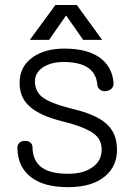

<svg xmlns="http://www.w3.org/2000/svg" viewBox="-20 -734 540 770"><path d="M238.3 -539.1Q159.2 -539.1 110.4 -503.9Q58.6 -466.8 58.6 -401.4Q58.6 -340.8 101.6 -304.7Q140.6 -270.5 227.5 -248Q323.2 -224.6 358.4 -196.3Q387.7 -173.8 387.7 -133.8Q387.7 -90.8 353.5 -65.4Q317.4 -37.1 253.9 -37.1Q177.7 -37.1 143.6 -65.4Q111.3 -91.8 110.4 -142.6Q110.4 -156.2 100.6 -163.1Q91.8 -169.9 79.1 -168.9Q66.4 -168.9 57.6 -161.1Q48.8 -152.3 49.8 -138.7Q51.8 -63.5 104.5 -23.4Q156.2 16.6 252.9 16.6Q349.6 16.6 401.4 -27.3Q449.2 -67.4 449.2 -132.8Q449.2 -198.2 409.2 -235.4Q367.2 -275.4 264.6 -298.8Q180.7 -320.3 149.4 -344.7Q120.1 -368.2 120.1 -408.2Q120.1 -442.4 153.3 -464.8Q186.5 -485.4 235.4 -485.4Q300.8 -485.4 335 -460.9Q366.2 -438.5 370.1 -395.5Q371.1 -381.8 381.8 -374Q391.6 -367.2 404.3 -368.2Q418 -370.1 426.8 -377.9Q436.5 -387.7 435.5 -401.4Q430.7 -460.9 387.7 -497.1Q336.9 -539.1 238.3 -539.1ZM176.8 -574.2 245.1 -671.9 313.5 -574.2H389.6L288.1 -713.9H202.1L99.6 -574.2Z"/></svg>

Font: GulimChe
Style: Regular
Weight: 400
Monospace: yes
Version: Version 2.21